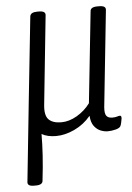

<svg xmlns="http://www.w3.org/2000/svg" viewBox="-53 -564 558 812"><g transform="rotate(-5 226.5 -158.0)"><path d="M170 7Q133 7 109 -7Q109 34 106 82.5Q103 131 96 190Q95 208 66 208H58Q29 208 32 189L64 -118Q64 -122 65 -128L105 -506Q107 -524 136 -524H143Q172 -524 170 -506L131 -130Q126 -84 143.5 -66.5Q161 -49 197 -49Q230 -49 263.5 -68.5Q297 -88 320 -119L361 -506Q362 -524 391 -524H399Q428 -524 426 -506L383 -96Q381 -70 388.5 -60Q396 -50 413 -50Q426 -50 433.5 -52.5Q441 -55 446 -55Q453 -55 452 -43Q451 -35 448.5 -24.5Q446 -14 444 -11Q440 -3 423 1.5Q406 6 389 6Q375 6 359.5 0Q344 -6 332 -21.5Q320 -37 318 -66Q289 -31 248.5 -12Q208 7 170 7Z"/></g></svg>

Font: Asap Condensed Condensed Light
Style: Italic
Weight: 300
Width: 3
Italic angle: -6°
Designer: Pablo Cosgaya
Foundry: Omnibus-Type
Version: Version 3.001; ttfautohint (v1.8.4.7-5d5b)